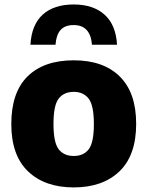

<svg xmlns="http://www.w3.org/2000/svg" viewBox="-20 -827 659 858"><path d="M309.5 10.5Q180.5 10.5 105.5 -61Q30.5 -132.5 30.5 -272.5Q30.5 -414.5 103.5 -486Q176.5 -557.5 309.5 -557.5Q442 -557.5 515.2 -485.2Q588.5 -413 588.5 -273.5Q588.5 -132.5 513.5 -61Q438.5 10.5 309.5 10.5ZM309.5 -130Q353.5 -130 376.5 -160Q399.5 -190 399.5 -272.5Q399.5 -356.5 376 -386.5Q352.5 -416.5 309.5 -416.5Q266 -416.5 242.5 -386.8Q219 -357 219 -273.5Q219 -190 242.2 -160Q265.5 -130 309.5 -130ZM116 -627Q121 -716.5 171 -761.8Q221 -807 309.5 -807Q396.5 -807 447.2 -761.5Q498 -716 503 -627H391Q384 -715 309.5 -715Q270.5 -715 251 -693.5Q231.5 -672 228 -627Z"/></svg>

Font: Encode Sans XBd
Style: Regular
Weight: 800
Designer: Multiple Designers
Foundry: Impallari Type
Version: Version 3.002; ttfautohint (v1.8.3) -l 8 -r 50 -G 200 -x 14 